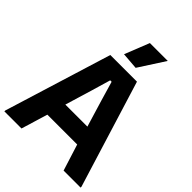

<svg xmlns="http://www.w3.org/2000/svg" viewBox="-271 -1107 1238 1238"><g transform="rotate(45 348.0 -487.5)"><path d="M0 -8 226 -740H469L695 -8V0H540L483 -181H211L156 0H0ZM448 -309 393 -491 354 -624H341L302 -491L247 -309ZM285 -806 352 -975H515L400 -797Z"/></g></svg>

Font: Encode Sans Narrow
Style: Bold
Weight: 700
Designer: Pablo Impallari, Andres Torresi
Foundry: Pablo Impallari, Andres Torresi
Version: Version 1.000; ttfautohint (v1.00) -l 8 -r 50 -G 200 -x 14 -